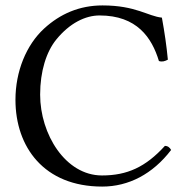

<svg xmlns="http://www.w3.org/2000/svg" viewBox="-20 -678 686 708"><path d="M357 10C454 10 543 -36 611 -125C606 -134 599 -140 588 -140C517 -62 449 -31 356 -31C221.4 -31 128 -183 128 -329C128 -415.3 150.9 -487.1 187.4 -532C237 -593 295 -621 347 -621C485 -621 540 -539 566 -453C578 -449 587.7 -452 599 -458C594 -510 587 -558 577 -613C526 -618 481 -658 358 -658C273 -658 202 -627 143 -573C76.6 -512.2 37 -414.3 37 -310C37 -136.2 142 10 357 10Z"/></svg>

Font: Libertinus Math
Style: Regular
Weight: 400
Designer: Philipp H. Poll
Foundry: Khaled Hosny
Version: Version 6.2